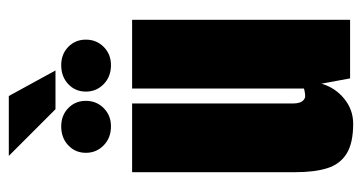

<svg xmlns="http://www.w3.org/2000/svg" viewBox="-213 -602 822 436"><g transform="rotate(-90 198.0 -384.0)"><path d="M135 7Q91 7 67 -8Q43 -23 34 -52Q25 -81 25 -124V-495H181V-130Q181 -121 183 -115Q185 -109 189 -105.5Q193 -102 198 -102Q201 -102 204 -102.5Q207 -103 210 -103.5Q213 -104 215 -105V-495H371V0H238L226 -65Q217 -34 192 -13.5Q167 7 135 7ZM129 -543Q103 -543 86 -559.5Q69 -576 69 -600Q69 -624 86 -640Q103 -656 129 -656Q154 -656 170.5 -640Q187 -624 187 -600Q187 -576 170.5 -559.5Q154 -543 129 -543ZM268 -543Q242 -543 225 -559.5Q208 -576 208 -600Q208 -624 225 -640Q242 -656 268 -656Q293 -656 309.5 -640Q326 -624 326 -600Q326 -576 309.5 -559.5Q293 -543 268 -543ZM168 -669 62 -775H198L256 -669Z"/></g></svg>

Font: Alumni Sans Black
Style: Regular
Weight: 900
Designer: Robert E. Leuschke
Foundry: Robert E. Leuschke
Version: Version 1.018